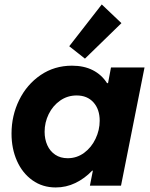

<svg xmlns="http://www.w3.org/2000/svg" viewBox="-20 -825 666 853"><path d="M31.2 -231.4Q31.2 -311.5 65.2 -380.6Q99.1 -449.7 160.4 -491.5Q221.7 -533.2 299.8 -533.2Q353 -533.2 392.3 -513.2Q431.6 -493.2 455.6 -455.6H460L473.1 -525.4H622.1L517.6 0H379.4L392.6 -66.9H389.6Q356 -31.7 314.9 -12Q273.9 7.8 227.5 7.8Q168.9 7.8 124.3 -23.9Q79.6 -55.7 55.4 -110.1Q31.2 -164.6 31.2 -231.4ZM422.9 -288.6Q422.9 -339.4 395.3 -370.1Q367.7 -400.9 320.3 -400.9Q279.8 -400.9 247.3 -378.2Q214.8 -355.5 196.5 -318.4Q178.2 -281.2 178.2 -239.7Q178.2 -206.5 190.2 -179.9Q202.1 -153.3 225.3 -137.7Q248.5 -122.1 280.8 -122.1Q321.3 -122.1 353.8 -146Q386.2 -169.9 404.5 -208.5Q422.9 -247.1 422.9 -288.6ZM287.6 -619.6 432.1 -805.2 519.5 -722.2 357.4 -564.5Z"/></svg>

Font: Reddit Sans Chocolate ExBold
Style: Italic
Weight: 800
Italic angle: -11.25°
Designer: Stephen Hutchings
Version: Version 1.013